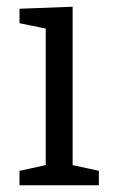

<svg xmlns="http://www.w3.org/2000/svg" viewBox="-20 -551 338 571"><path d="M274 -43V0H38V-43L116 -60V-466L38 -482V-525L196 -531V-60Z"/></svg>

Font: Bitter
Style: Regular
Weight: 400
Designer: Sol Matas, and Bitter project Authors
Foundry: Sol Matas
Version: Version 2.001